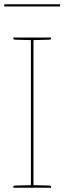

<svg xmlns="http://www.w3.org/2000/svg" viewBox="-20 -875 300 895"><path d="M124 0V-700H136V0ZM42 0V-5Q42 -7 44.5 -8.5Q47 -10 49 -10L126 -12L127 0ZM133 0 134 -12 211 -10Q213 -10 215.5 -8.5Q218 -7 218 -5V0ZM127 -700 126 -688 49 -690Q47 -690 44.5 -691.5Q42 -693 42 -695V-700ZM218 -700V-695Q218 -693 215.5 -691.5Q213 -690 211 -690L134 -688L133 -700ZM0 -845V-855H260V-845Z"/></svg>

Font: Aleo Thin
Style: Regular
Weight: 250
Designer: Alessio Laiso
Foundry: Alessio Laiso
Version: Version 2.001;gftools[0.9.29]